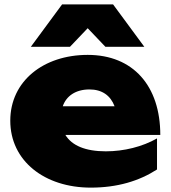

<svg xmlns="http://www.w3.org/2000/svg" viewBox="-20 -841 782 878"><path d="M395 17C516 17 616 -13 698 -66V-208C631 -170 547 -149 464 -149C371 -149 309 -175 279 -224H713C713 -448 589 -590 381 -590C179 -590 27 -470 27 -289C27 -105 184 17 395 17ZM121 -627H300L381 -712L462 -627H640L497 -821H264ZM389 -432C446 -432 485 -405 504 -355H267C283 -402 326 -432 389 -432Z"/></svg>

Font: Bounded ExtBd
Style: Regular
Weight: 800
Designer: Vlad Churkin
Version: Version 3.0